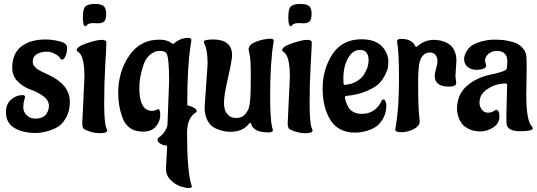

<svg xmlns="http://www.w3.org/2000/svg" viewBox="-20 -653 2720 973"><path d="M334 -137Q334 -94 317.5 -62Q301 -30 280 -15Q259 0 230 9Q192 21 161 21Q96 21 53 -4.5Q10 -30 10 -86Q10 -119 28 -140Q56 -171 95 -171Q107 -171 107 -160Q107 -159 102.5 -144.5Q98 -130 98 -108Q98 -86 115.5 -69Q133 -52 158 -52Q183 -52 198 -60.5Q213 -69 219 -82Q228 -100 228 -116Q228 -145 199 -166Q170 -187 135 -199Q100 -211 71 -239Q42 -267 42 -309Q42 -381 87.5 -417Q133 -453 211 -453Q245 -453 282.5 -443.5Q320 -434 320 -411.5Q320 -389 312.5 -370Q305 -351 294 -351Q288 -351 286 -355.5Q284 -360 279 -366Q274 -372 255 -381.5Q236 -391 222.5 -391Q209 -391 204.5 -390.5Q200 -390 189 -387.5Q178 -385 169 -380Q146 -367 146 -342Q146 -326 153 -318.5Q160 -311 164 -307Q168 -303 178 -297.5Q188 -292 192 -290Q196 -288 210 -281.5Q224 -275 228 -273Q334 -223 334 -137Z M477 -535 453 -536Q426 -536 418 -523Q416 -520 413 -520Q400 -520 400 -564.5Q400 -609 413.5 -621Q427 -633 460.5 -633Q494 -633 506 -621.5Q518 -610 518 -583Q518 -556 509 -545.5Q500 -535 477 -535ZM397 -30 408 -263Q408 -346 389 -376Q383 -386 375 -391Q369 -393 369 -399Q369 -417 420 -434Q471 -451 494.5 -451Q518 -451 519 -439Q519 -419 513.5 -325.5Q508 -232 508 -129Q508 -26 520 -1Q523 4 523 9Q523 22 485 22Q447 22 407 2Q397 -3 397 -30Z M821 202 827 90Q827 84 822 84Q807 84 792.5 75Q778 66 778 53L782 45Q802 33 814 14.5Q826 -4 828 -16L829 -28Q837 -233 837 -242Q837 -360 824 -382Q817 -395 789.5 -395Q762 -395 739 -374.5Q716 -354 706 -321Q686 -260 686 -208Q686 -91 751 -91Q761 -91 770.5 -95.5Q780 -100 782 -100Q792 -100 792 -69Q792 -38 770 -12Q748 14 705 14Q662 14 636.5 -6Q611 -26 600 -58Q579 -116 579 -182Q579 -289 634.5 -370.5Q690 -452 787 -452Q827 -452 847 -436Q854 -431 857 -431Q860 -431 862 -433Q894 -461 934 -461Q950 -461 950 -451Q950 -448 945 -416Q929 -312 929 -123Q929 -118 937 -117Q945 -116 961 -108Q977 -100 977 -90Q977 -86 972 -83Q928 -55 928 19Q928 210 949 281Q952 287 952 292Q952 300 936.5 300Q921 300 895 291.5Q869 283 845 259.5Q821 236 821 202Z M1367 -445Q1349 -337 1349 -170Q1349 -47 1359 -8L1363 5Q1363 18 1341 18Q1264 18 1253 -25Q1252 -30 1248.5 -30Q1245 -30 1242 -26Q1211 15 1146 15Q1110 15 1071 -3Q1047 -14 1032 -41.5Q1017 -69 1017 -109L1032 -328Q1032 -397 1018 -426Q1013 -437 1013 -440Q1013 -446 1018 -448Q1034 -453 1059 -453Q1156 -453 1156 -373Q1156 -348 1135.5 -259Q1115 -170 1115 -132.5Q1115 -95 1131.5 -75Q1148 -55 1177.5 -55Q1207 -55 1224 -76Q1241 -97 1244 -118L1247 -139Q1251 -174 1251 -262Q1251 -350 1245.5 -373.5Q1240 -397 1240 -403Q1240 -428 1280 -442.5Q1320 -457 1352 -457Q1367 -457 1367 -445Z M1518 -535 1494 -536Q1467 -536 1459 -523Q1457 -520 1454 -520Q1441 -520 1441 -564.5Q1441 -609 1454.5 -621Q1468 -633 1501.5 -633Q1535 -633 1547 -621.5Q1559 -610 1559 -583Q1559 -556 1550 -545.5Q1541 -535 1518 -535ZM1438 -30 1449 -263Q1449 -346 1430 -376Q1424 -386 1416 -391Q1410 -393 1410 -399Q1410 -417 1461 -434Q1512 -451 1535.5 -451Q1559 -451 1560 -439Q1560 -419 1554.5 -325.5Q1549 -232 1549 -129Q1549 -26 1561 -1Q1564 4 1564 9Q1564 22 1526 22Q1488 22 1448 2Q1438 -3 1438 -30Z M1720 -254 1721 -229Q1721 -223 1729 -223Q1761 -226 1785 -239.5Q1809 -253 1821 -270Q1845 -307 1847 -334L1848 -346Q1848 -400 1805 -400Q1773 -400 1753 -372Q1720 -328 1720 -254ZM1938 -121Q1938 -83 1922.5 -54.5Q1907 -26 1887.5 -12.5Q1868 1 1842 9Q1809 19 1779 19Q1695 19 1655 -44Q1615 -107 1615 -204.5Q1615 -302 1664.5 -378Q1714 -454 1813 -454Q1903 -454 1935 -391Q1948 -367 1948 -345.5Q1948 -324 1946 -311.5Q1944 -299 1932 -274Q1920 -249 1900 -229Q1880 -209 1837 -191Q1794 -173 1736 -167Q1728 -167 1728 -160Q1728 -151 1734.5 -133.5Q1741 -116 1749 -104Q1771 -76 1814 -76Q1857 -76 1887 -104Q1903 -119 1913 -141Q1917 -149 1923.5 -149Q1930 -149 1934 -138Q1938 -127 1938 -121Z M2288 -268 2292 -233Q2292 -214 2256 -214Q2183 -214 2183 -269Q2183 -282 2190 -305Q2197 -328 2197 -345Q2197 -362 2187 -374.5Q2177 -387 2158 -387Q2139 -387 2125.5 -373.5Q2112 -360 2109 -346L2105 -332Q2099 -301 2099 -228.5Q2099 -156 2101 -114.5Q2103 -73 2105 -57.5Q2107 -42 2107 -39Q2107 -14 2076 1.5Q2045 17 2014 17Q1983 17 1983 4L1988 -27Q2002 -114 2002 -254Q2002 -394 1992 -444Q1992 -456 2013 -456Q2067 -456 2085 -419Q2086 -415 2088.5 -415Q2091 -415 2102 -424Q2135 -451 2180 -451Q2208 -451 2236 -440Q2293 -417 2293 -344Z M2649 -300 2647 -172Q2647 -39 2676 -12Q2680 -8 2680 -3Q2680 12 2615.5 12Q2551 12 2547 -26Q2546 -35 2546 -63L2550 -223Q2550 -230 2542 -230Q2494 -230 2452 -203Q2410 -176 2410 -134Q2410 -112 2422 -97Q2434 -82 2451.5 -82Q2469 -82 2480.5 -89Q2492 -96 2494 -97Q2511 -95 2511 -61.5Q2511 -28 2480 -7.5Q2449 13 2415 13Q2381 13 2356.5 1Q2332 -11 2321 -26Q2310 -41 2303 -60Q2296 -83 2296 -100Q2296 -170 2340 -212Q2384 -254 2453 -272Q2544 -290 2548 -305Q2551 -316 2551 -342Q2551 -395 2497 -395Q2474 -395 2456 -380.5Q2438 -366 2438 -344L2444 -320Q2442 -303 2408 -300L2397 -299Q2367 -299 2349.5 -314Q2332 -329 2332 -354Q2332 -370 2342.5 -389.5Q2353 -409 2369 -421Q2385 -433 2418.5 -442.5Q2452 -452 2483 -452Q2514 -452 2531 -450Q2548 -448 2577.5 -440.5Q2607 -433 2626.5 -412Q2646 -391 2647.5 -367.5Q2649 -344 2649 -300Z"/></svg>

Font: Aladin
Style: Regular
Weight: 400
Designer: Angel Koziupa and Alejandro Paul
Foundry: Angel Koziupa and Alejandro Paul
Version: Version 1.000